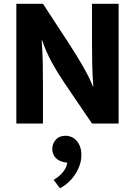

<svg xmlns="http://www.w3.org/2000/svg" viewBox="-20 -650 710 1010"><path d="M317 203Q289 198 272 179.5Q255 161 255 133Q255 106 273.5 85Q292 64 326 64Q339 64 353.5 69.5Q368 75 380 87Q392 99 400 118.5Q408 138 408 166Q408 195 398 222Q388 249 372.5 271.5Q357 294 336.5 312Q316 330 295 340L262 296Q288 282 308.5 258.5Q329 235 334 206ZM66 -630H206L344 -419Q381 -362 415.5 -302.5Q450 -243 469 -195H471Q466 -255 465 -315.5Q464 -376 464 -436V-630H604V0H464L318 -215Q282 -268 252 -323Q222 -378 201 -439H199Q204 -376 205 -318Q206 -260 206 -200V0H66Z"/></svg>

Font: Mukta Vaani ExtraBold
Style: Regular
Weight: 800
Designer: Noopur Datye, Girish Dalvi, Yashodeep Gholap, Pallavi Karambelkar
Foundry: Ek Type
Version: Version 2.538;PS 1.000;hotconv 16.6.51;makeotf.lib2.5.65220;